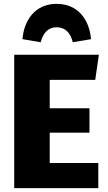

<svg xmlns="http://www.w3.org/2000/svg" viewBox="-20 -980 563 1000"><path d="M275 -960C163 -960 105 -875 97 -776L192 -760C204 -807 230 -838 275 -838C321 -838 348 -807 359 -760L454 -776C446 -875 388 -960 275 -960ZM495 -695H54V0H492V-131H239V-289H446V-416H239V-564H476Z"/></svg>

Font: Fira Sans ExtraBold
Style: Regular
Weight: 800
Designer: bBox Type GmbH & Carrois Corporate GbR & Edenspiekermann AG
Foundry: bBox Type GmbH & Carrois Corporate GbR & Edenspiekermann AG
Version: Version 4.300;PS 004.300;hotconv 1.0.88;makeotf.lib2.5.64775